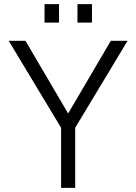

<svg xmlns="http://www.w3.org/2000/svg" viewBox="-20 -907 658 927"><path d="M275 0V-290L22 -710H103L309 -359L515 -710H596L343 -290V0ZM195 -798V-887H265V-798ZM354 -798V-887H424V-798Z"/></svg>

Font: Geist Light
Style: Regular
Weight: 400
Designer: Basement.studio, Andrés Briganti, Mateo Zaragoza
Foundry: Basement.studio, Vercel, Andrés Briganti, Guido Ferreyra, Mateo Zaragoza
Version: Version 1.401